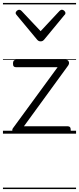

<svg xmlns="http://www.w3.org/2000/svg" viewBox="-20 -905 535 1300"><path d="M86 0Q68 0 64.5 -13.5Q61 -27 67 -36L370 -450H88Q78 -450 73 -455.5Q68 -461 68 -475Q68 -488 73 -494Q78 -500 88 -500H427Q437 -500 442 -494Q447 -488 447.5 -479.5Q448 -471 442 -462L142 -50H439Q449 -50 454 -44Q459 -38 459 -23Q459 -11 454 -5.5Q449 0 439 0ZM400 -839Q407 -839 415 -832Q423 -825 423 -816Q423 -814 422 -810.5Q421 -807 417 -804L280 -638Q275 -632 269.5 -628.5Q264 -625 255 -625Q246 -625 240.5 -628.5Q235 -632 230 -638L92 -804Q89 -807 87.5 -810.5Q86 -814 86 -816Q86 -825 94 -832Q102 -839 110 -839Q114 -839 118 -837Q122 -835 126 -831L255 -694L383 -831Q387 -835 391 -837Q395 -839 400 -839ZM0 365H495V375H0ZM0 -20H495V0H0ZM0 -505H495V-500H0ZM0 -885H495V-875H0Z"/></svg>

Font: Playwrite AT Guides
Style: Regular
Weight: 400
Designer: Veronika Burian, José Scaglione
Foundry: TypeTogether
Version: Version 1.003